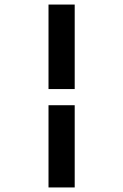

<svg xmlns="http://www.w3.org/2000/svg" viewBox="-20 -672 540 843"><path d="M193 -281V-652H308V-281ZM193 151V-210H308V151Z"/></svg>

Font: Inconsolata ExtraBold
Style: Regular
Weight: 800
Designer: Raph Levien, Cyreal, Brenton Simpson
Foundry: Raph Levien, Cyreal, Google
Version: Version 3.001